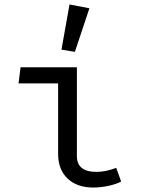

<svg xmlns="http://www.w3.org/2000/svg" viewBox="-20 -828 640 859"><path d="M63 -455 72 -527H324V-130Q324 -59 411 -59Q453 -59 500 -77L522 -16Q503 -5 467.5 3Q432 11 397 11Q325 11 282.5 -29Q240 -69 240 -140V-455ZM380 -791 315 -596 255 -606 291 -808Z"/></svg>

Font: Fira Mono
Style: Regular
Weight: 400
Designer: Carrois Corporate & Edenspiekermann AG
Foundry: Carrois Corporate GbR & Edenspiekermann AG
Version: Version 3.206